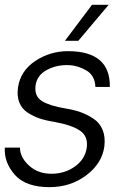

<svg xmlns="http://www.w3.org/2000/svg" viewBox="-24 -770 512 799"><path d="M358.9 -750H428.2L301.8 -600.1H246.1ZM182.1 8.8Q83 8.8 37.6 -42.7Q-7.8 -94.2 -3.9 -155.8H59.1Q59.1 -115.7 96.4 -81.3Q133.8 -46.9 189.9 -46.9Q246.1 -46.9 288.1 -77.4Q330.1 -107.9 336.9 -154.8Q343.8 -202.6 308.8 -226.3Q273.9 -250 204.1 -262.2Q168 -268.1 142.1 -276.6Q116.2 -285.2 91.6 -301Q66.9 -316.9 56.4 -343.5Q45.9 -370.1 50.8 -404.8Q60.5 -474.6 122.3 -515.9Q184.1 -557.1 258.8 -557.1Q435.5 -557.1 433.1 -408.2H373Q371.1 -456.1 335 -477.1Q298.8 -498 262.2 -499Q212.4 -501 171.1 -479Q129.9 -457 124 -414.1Q118.2 -369.1 151.1 -349.1Q184.1 -329.1 248 -318.8Q283.2 -313 310.5 -303.5Q337.9 -293.9 364.5 -276.4Q391.1 -258.8 403.1 -229.5Q415 -200.2 410.2 -160.2Q400.4 -89.4 334.7 -40.3Q269 8.8 182.1 8.8Z"/></svg>

Font: Oakes Grotesk
Style: Light Italic
Weight: 300
Designer: Samuel Oakes
Foundry: Samuel Oakes
Version: Version 1.0 | wf-rip DC20170320